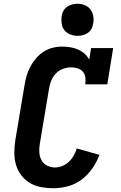

<svg xmlns="http://www.w3.org/2000/svg" viewBox="-20 -990 640 1018"><path d="M262 8Q229 8 197 2Q165 -4 138.5 -20Q112 -36 93 -60.5Q74 -85 65 -115.5Q56 -146 56 -179Q56 -212 61 -245L110 -538Q114 -563 121 -588Q128 -613 140.5 -636Q153 -659 170.5 -680Q188 -701 210.5 -715.5Q233 -730 258.5 -736.5Q284 -743 309 -743Q331 -743 352.5 -739.5Q374 -736 393.5 -727.5Q413 -719 428 -705.5Q443 -692 453 -674L463 -735H580L549 -543H432Q435 -561 432.5 -579Q430 -597 419.5 -609.5Q409 -622 392 -627.5Q375 -633 357 -633Q336 -633 314 -625Q292 -617 276 -600Q260 -583 251.5 -562Q243 -541 240 -520L191 -227Q187 -204 188.5 -181.5Q190 -159 200 -140.5Q210 -122 230 -112Q250 -102 272 -102Q292 -102 311 -110Q330 -118 345.5 -132.5Q361 -147 371 -165.5Q381 -184 387 -203L507 -169Q494 -132 470 -97.5Q446 -63 413 -38Q380 -13 340.5 -2.5Q301 8 262 8ZM391 -800Q371 -800 352 -807.5Q333 -815 321.5 -830Q310 -845 307 -865Q304 -885 307 -905Q309 -920 316.5 -933Q324 -946 336.5 -954.5Q349 -963 363 -966.5Q377 -970 391 -970Q411 -970 429.5 -962.5Q448 -955 459.5 -940Q471 -925 474.5 -905Q478 -885 474 -865Q472 -850 465 -837Q458 -824 445.5 -815.5Q433 -807 419 -803.5Q405 -800 391 -800Z"/></svg>

Font: Iosevka HT Extrabold Extended
Style: Italic
Weight: 800
Width: 7
Italic angle: -9°
Monospace: yes
Designer: Belleve Invis
Foundry: Belleve Invis
Version: Version 32.3.0; ttfautohint (v1.8.4)